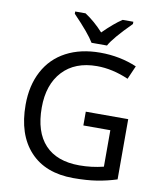

<svg xmlns="http://www.w3.org/2000/svg" viewBox="-99 -1010 927 1099"><g transform="rotate(10 364.0 -460.5)"><path d="M407.2 -377H653.8V-26.9Q597.2 -8.8 538.6 0.5Q480 9.8 402.8 9.8Q239.7 9.8 150.4 -86.9Q61 -183.6 61 -356.9Q61 -468.8 105.5 -552.2Q149.9 -635.7 233.6 -679.9Q317.4 -724.1 431.2 -724.1Q545.4 -724.1 644 -682.1L609.9 -604Q515.6 -645 425.8 -645Q298.3 -645 226.6 -567.9Q154.8 -490.7 154.8 -356.9Q154.8 -215.3 223.6 -141.6Q292.5 -67.9 423.8 -67.9Q495.6 -67.9 564 -85V-296.9H407.2ZM248 -931.2H308.1Q363.8 -895 415 -838.9Q476.6 -900.4 523.9 -931.2H585.9V-918Q485.8 -817.9 460.9 -771H371.1Q341.8 -820.8 248 -918Z"/></g></svg>

Font: NotoSans
Style: Regular
Weight: 400
Designer: Monotype Design team
Foundry: Monotype Imaging Inc.
Version: Version 1.04; ttfautohint (v1.4.1)